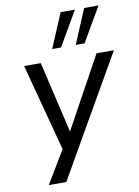

<svg xmlns="http://www.w3.org/2000/svg" viewBox="-100 -822 774 1068"><g transform="rotate(-10 287.0 -288.0)"><path d="M87 180 209 -23 205 25 67 -496H161L255 -93L476 -496H574L186 180ZM370 -562 452 -756H533L420 -562ZM237 -562 319 -756H400L287 -562Z"/></g></svg>

Font: Nunito Sans 7pt
Style: Italic
Weight: 400
Italic angle: -9°
Designer: Vernon Adams
Foundry: Vernon Adams
Version: Version 3.101;gftools[0.9.27]